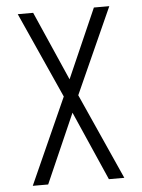

<svg xmlns="http://www.w3.org/2000/svg" viewBox="-53 -777 605 819"><g transform="rotate(-5 250.0 -367.5)"><path d="M54 0 219 -368 54 -735H120L250 -439L380 -735H446L281 -368L446 0H380L250 -296L120 0Z"/></g></svg>

Font: Iosevka Fixed Light
Style: Regular
Weight: 300
Monospace: yes
Designer: Belleve Invis
Foundry: Belleve Invis
Version: Version 32.3.0